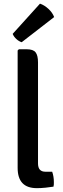

<svg xmlns="http://www.w3.org/2000/svg" viewBox="-20 -998 336 1023"><path d="M258 -83Q267 -58 267 -27.5Q267 -21.5 266.8 -15Q266.5 -8.5 265 -3.5Q247 -0.5 222.5 2Q198 4.5 176.5 4.5Q125 4.5 99.5 -22.5Q74 -49.5 74 -103.5V-729L80.5 -735.5H122.5Q157 -735.5 169.8 -719Q182.5 -702.5 182.5 -665.5V-127.5Q182.5 -105.5 192.2 -94.2Q202 -83 222.5 -83ZM193 -978.5Q216 -971 238 -950.8Q260 -930.5 268.5 -907L95.5 -773Q81 -777.5 67.2 -790Q53.5 -802.5 47.5 -817.5Z"/></svg>

Font: Signika Negative Light Medium
Style: Regular
Weight: 500
Version: Version 2.001